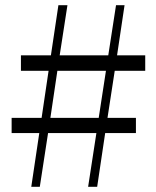

<svg xmlns="http://www.w3.org/2000/svg" viewBox="-20 -723 605 743"><path d="M321 0H356L387 -208H506V-267H396L424 -449H542V-509H433L462 -703H429L399 -509H211L241 -703H206L177 -509H61V-449H168L141 -267H25V-208H132L101 0H134L166 -208H353ZM175 -267 202 -449H390L362 -267Z"/></svg>

Font: Noto Serif SC Light
Style: Regular
Weight: 300
Designer: Ryoko NISHIZUKA 西塚涼子 (kana & ideographs); Frank Grießhammer (Latin, Greek & Cyrillic); Wenlong ZHANG 张文龙 (bopomofo); San
Foundry: Adobe
Version: Version 2.001;hotconv 1.1.0;makeotfexe 2.6.0